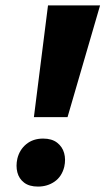

<svg xmlns="http://www.w3.org/2000/svg" viewBox="-20 -678 389 708"><path d="M105 -246 157 -658H349L229 -246ZM120 10Q88 10 69 -4.5Q50 -19 44 -42.5Q38 -66 44 -93Q52 -126 77 -146.5Q102 -167 139 -167Q171 -167 190.5 -152Q210 -137 216.5 -113.5Q223 -90 217 -63Q208 -27 181.5 -8.5Q155 10 120 10Z"/></svg>

Font: Ysabeau Black
Style: Italic
Weight: 900
Italic angle: -12°
Version: Version 2.000;gftools[0.9.27.dev2+g8671c4b]